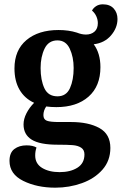

<svg xmlns="http://www.w3.org/2000/svg" viewBox="-20 -669 564 889"><path d="M491 16Q491 75 454.5 116.5Q418 158 359.5 179Q301 200 236 200Q151 200 87.5 168.5Q24 137 24 76Q24 38 46.5 21Q69 4 103 4Q132 4 149 14Q143 31 143 51Q143 89 175 108.5Q207 128 256 128Q306 128 338.5 107.5Q371 87 371 46Q371 25 356 15Q341 5 316.5 3Q292 1 246 1Q164 1 126.5 -22.5Q89 -46 89 -93Q89 -118 102.5 -144.5Q116 -171 138 -193Q94 -213 70.5 -253.5Q47 -294 47 -352Q47 -437 102.5 -483.5Q158 -530 251 -530Q298 -530 336 -518Q358 -509 378 -509Q402 -509 417.5 -522.5Q433 -536 433 -562Q433 -578 426 -593.5Q419 -609 406 -620Q412 -632 425 -640.5Q438 -649 456 -649Q489 -649 506.5 -629.5Q524 -610 524 -581Q524 -540 494 -505Q464 -470 414 -464Q445 -422 445 -358Q445 -270 390 -221.5Q335 -173 241 -173Q217 -173 194 -176Q181 -157 181 -136Q181 -116 197 -110Q213 -104 253 -104H309Q390 -104 440.5 -76Q491 -48 491 16ZM168 -354Q168 -298 185.5 -260.5Q203 -223 246 -223Q287 -223 304 -261Q321 -299 321 -354Q321 -405 303 -443.5Q285 -482 246 -482Q205 -482 186.5 -444Q168 -406 168 -354Z"/></svg>

Font: Sansita Medium
Style: Regular
Weight: 500
Designer: Pablo Cosgaya
Foundry: Omnibus-Type
Version: Version 1.006